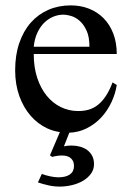

<svg xmlns="http://www.w3.org/2000/svg" viewBox="-20 -481 484 717"><path d="M331.1 131.8Q331.1 151.9 319.8 167.5Q308.6 183.1 290.5 193.8Q272.5 204.6 249.3 210.2Q226.1 215.8 202.6 215.8Q182.1 215.8 161.1 211.2Q140.1 206.5 121.6 200.2L136.2 168.5Q142.6 170.9 150.6 173.3Q158.7 175.8 167.2 177.5Q175.8 179.2 183.6 180.2Q191.4 181.2 197.8 181.2Q225.6 181.2 241 170.4Q256.3 159.7 256.3 138.7Q256.3 121.6 246.3 111.6Q236.3 101.6 219.7 100.1Q208 99.1 196.3 100.6Q184.6 102.1 174.8 105L166.5 99.1L203.6 12.2Q179.2 8.8 156.7 -1.5Q121.1 -18.1 94.5 -48.6Q67.9 -79.1 52.2 -122.3Q36.6 -165.5 36.6 -218.8Q36.6 -275.4 52 -320.3Q67.4 -365.2 95 -396.5Q122.6 -427.7 160.6 -444.3Q198.7 -460.9 244.1 -460.9Q281.2 -460.9 312.7 -448.5Q344.2 -436 367.2 -412.6Q390.1 -389.2 403.1 -355.5Q416 -321.8 416 -279.3H106Q106 -229.5 119.1 -189.9Q132.3 -150.4 154.8 -123Q177.2 -95.7 206.8 -81.3Q236.3 -66.9 269 -66.4Q291 -65.9 309.8 -71Q328.6 -76.2 344.7 -88.6Q360.8 -101.1 374.8 -121.8Q388.7 -142.6 400.4 -173.3L416 -163.6Q411.1 -130.9 396 -98.9Q380.9 -66.9 357.4 -41.7Q334 -16.6 302.2 -1Q273.4 13.2 238.8 14.6L218.8 65.4Q231.9 62.5 247.6 62.5Q263.7 62.5 278.8 66.7Q293.9 70.8 305.4 79.1Q316.9 87.4 324 100.6Q331.1 113.8 331.1 131.8ZM314 -306.6Q314 -343.8 303.2 -366.9Q292.5 -390.1 277.3 -403.3Q262.2 -416.5 245.6 -421.4Q229 -426.3 216.8 -426.3Q197.3 -426.3 178.5 -418.5Q159.7 -410.6 144.5 -395.5Q129.4 -380.4 119.1 -357.9Q108.9 -335.4 106 -306.6Z"/></svg>

Font: Doulos SIL
Style: Regular
Weight: 400
Designer: Walt Agee, Victor Gaultney, Peter Martin, Debbi Hosken
Foundry: SIL International
Version: Version 4.110; 2011; Maintenance release